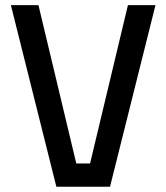

<svg xmlns="http://www.w3.org/2000/svg" viewBox="-20 -707 630 727"><path d="M193.4 0 21.2 -687.5H125.6L268.9 -88H321L464.4 -687.5H568.7L396.6 0Z"/></svg>

Font: Titillium Web SemiBold
Style: Regular
Weight: 600
Designer: Mohamed Gaber, Accademia di Belle Arti di Urbino
Foundry: Kief Type Foundry, Accademia di Belle Arti di Urbino
Version: Version 3.000; ttfautohint (v1.8.4)